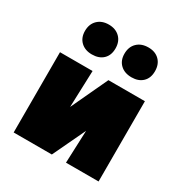

<svg xmlns="http://www.w3.org/2000/svg" viewBox="-155 -774 850 893"><g transform="rotate(30 270.0 -328.0)"><path d="M498 0H323L330 -175L247 0H42V-431H217L210 -234L302 -431H498ZM93 -575Q93 -612 115.5 -634Q138 -656 175 -656Q212 -656 234.5 -634Q257 -612 257 -575Q257 -538 235 -517Q213 -496 175 -496Q138 -496 115.5 -517.5Q93 -539 93 -575ZM305 -575Q305 -612 327.5 -634Q350 -656 388 -656Q425 -656 447 -634Q469 -612 469 -575Q469 -538 447 -517Q425 -496 388 -496Q350 -496 327.5 -517.5Q305 -539 305 -575Z"/></g></svg>

Font: Ysabeau Heavy
Style: Regular
Weight: 800
Designer: Christian Thalmann (Catharsis Fonts)
Version: Version 0.003